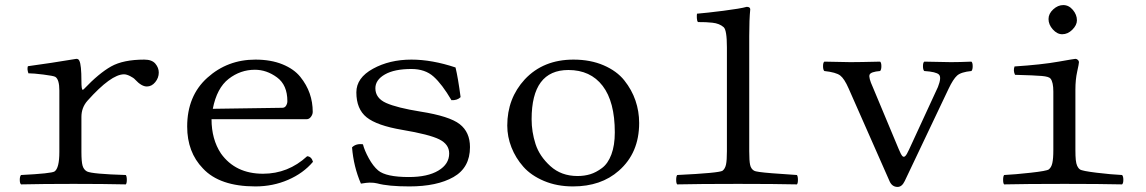

<svg xmlns="http://www.w3.org/2000/svg" viewBox="-20 -725 4520 757"><path d="M301 -406Q301 -371 306 -371Q308 -371 311 -374Q370 -436 418 -463Q466 -490 549 -490Q579 -490 592.5 -474Q606 -458 606 -439Q606 -418 592 -401Q578 -384 559 -384Q538 -384 513 -411Q507 -418 493 -425Q479 -432 469 -432Q418 -432 325 -328Q301 -301 301 -264V-126Q301 -88 305.5 -72Q310 -56 323 -49Q343 -39 476 -35Q480 -30 480 -16Q480 -2 476 2Q390 0 270 0Q147 0 63 2Q58 -2 58 -16Q58 -30 63 -35Q183 -41 195 -49Q214 -62 214 -126V-368Q214 -412 198 -422Q191 -426 151.5 -431Q112 -436 92 -436Q86 -453 90 -464Q179 -476 281 -493Q290 -493 293 -485Q301 -469 301 -406Z M819 -296 1093 -300Q1103 -300 1108 -308.5Q1113 -317 1113 -326Q1113 -390 1072 -420Q1031 -450 985 -450Q928 -450 881.5 -414Q835 -378 819 -296ZM1191 -109Q1208 -108 1214 -87Q1176 -42 1116 -16Q1056 10 987 10Q846 10 780 -61Q718 -125 718 -226Q718 -347 797.5 -418.5Q877 -490 987 -490Q1048 -490 1093.5 -471.5Q1139 -453 1164 -422Q1189 -391 1201 -356.5Q1213 -322 1213 -284Q1213 -274 1206 -264.5Q1199 -255 1189 -255H814Q814 -176 851 -120Q908 -40 1017 -40Q1116 -40 1191 -109Z M1368 -144Q1384 -160 1411 -156Q1417 -132 1434 -101Q1451 -70 1471 -53Q1502 -27 1592 -27Q1666 -27 1708.5 -52.5Q1751 -78 1751 -120Q1751 -156 1712 -175.5Q1673 -195 1566 -213Q1466 -230 1425.5 -262.5Q1385 -295 1385 -361Q1385 -418 1450.5 -454Q1516 -490 1602 -490Q1683 -490 1776 -459Q1786 -418 1796 -342Q1783 -329 1760 -330Q1723 -393 1689.5 -423Q1656 -453 1602 -453Q1535 -453 1497.5 -431.5Q1460 -410 1460 -377Q1460 -338 1502.5 -319Q1545 -300 1638 -285Q1752 -267 1792.5 -235.5Q1833 -204 1833 -145Q1833 -64 1768 -27Q1703 10 1594 10Q1511 10 1467 -2Q1456 -5 1437 -5Q1427 -5 1403 -1Q1374 -68 1368 -144Z M1980 -230Q1980 -337 2049 -412Q2122 -490 2241 -490Q2308 -490 2360 -467.5Q2412 -445 2441.5 -408Q2471 -371 2485.5 -328.5Q2500 -286 2500 -240Q2500 -122 2420 -52Q2350 10 2239 10Q2176 10 2125 -11.5Q2074 -33 2043.5 -67.5Q2013 -102 1996.5 -144Q1980 -186 1980 -230ZM2221 -449Q2076 -449 2076 -255Q2076 -205 2091.5 -157Q2107 -109 2150 -70Q2193 -31 2257 -31Q2284 -31 2307 -38Q2330 -45 2353.5 -62.5Q2377 -80 2390.5 -116Q2404 -152 2404 -203Q2404 -324 2356 -386.5Q2308 -449 2221 -449Z M2846 -129V-538Q2846 -607 2833 -618Q2825 -625 2814 -629.5Q2803 -634 2788.5 -635.5Q2774 -637 2762.5 -637.5Q2751 -638 2732 -638Q2728 -642 2727.5 -653.5Q2727 -665 2728 -671Q2765 -674 2832 -682.5Q2899 -691 2924 -698Q2938 -698 2938 -688Q2934 -648 2934 -583V-129Q2934 -91 2937.5 -75Q2941 -59 2953 -52Q2960 -47 3023 -42Q3086 -37 3122 -35Q3126 -30 3126 -16Q3126 -2 3122 2Q3036 0 2890 0Q2735 0 2650 2Q2646 -2 2646 -16Q2646 -30 2650 -35Q2817 -43 2829 -52Q2839 -60 2842.5 -76.5Q2846 -93 2846 -129Z M3624 -445Q3619 -450 3619 -464Q3619 -478 3624 -482Q3706 -480 3729 -480Q3762 -480 3810 -482Q3815 -478 3815 -464Q3815 -450 3810 -445Q3769 -441 3753.5 -427Q3738 -413 3720 -375L3547 -11Q3536 12 3519 12Q3498 12 3488 -9L3326 -376Q3309 -415 3292.5 -427.5Q3276 -440 3230 -445Q3225 -450 3225 -464Q3225 -478 3230 -482Q3312 -480 3333 -480Q3368 -480 3450 -482Q3455 -478 3455 -464Q3455 -450 3450 -445Q3413 -442 3408.5 -430.5Q3404 -419 3421 -382L3523 -138Q3532 -116 3537.5 -110Q3543 -104 3549 -109.5Q3555 -115 3564 -135L3678 -382Q3693 -420 3682 -431Q3671 -442 3624 -445Z M4114 -650Q4114 -671 4132.5 -688Q4151 -705 4172 -705Q4194 -705 4210 -686Q4226 -667 4226 -645Q4226 -626 4208 -608Q4190 -590 4168 -590Q4148 -590 4131 -609Q4114 -628 4114 -650ZM4220 -134Q4220 -109 4221.5 -94.5Q4223 -80 4227 -71Q4231 -62 4238 -57Q4246 -51 4303.5 -44Q4361 -37 4404 -35Q4409 -30 4409 -16Q4409 -2 4404 2Q4318 0 4178 0Q4023 0 3939 2Q3935 -2 3935 -16Q3935 -30 3939 -35Q3981 -37 4044 -44Q4107 -51 4115 -57Q4120 -61 4123.5 -67Q4127 -73 4129 -82Q4131 -91 4132 -103.5Q4133 -116 4133 -134V-364Q4133 -401 4122 -415Q4116 -423 4087.5 -425.5Q4059 -428 3982 -430Q3974 -446 3980 -463Q4087 -470 4154 -482Q4216 -493 4220 -493Q4225 -493 4229.5 -489Q4234 -485 4234 -480Q4234 -474 4227 -442.5Q4220 -411 4220 -372Z"/></svg>

Font: Libertinus Mono
Style: Regular
Weight: 400
Designer: Philipp H. Poll
Foundry: Khaled Hosny
Version: Version 6.7